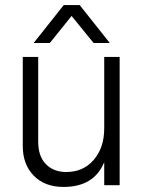

<svg xmlns="http://www.w3.org/2000/svg" viewBox="-20 -732 569 759"><path d="M177 -562H113L232 -712H295L414 -562H350L263 -669ZM453 0H392V-91Q352 7 231 7Q157 7 113.5 -37.5Q70 -82 70 -155V-507H131V-172Q131 -114 161.5 -83Q192 -52 242 -52Q309 -52 350.5 -100Q392 -148 392 -225V-507H453Z"/></svg>

Font: Hind Kochi Light
Style: Regular
Weight: 300
Designer: Dhruvi Tolia
Foundry: Indian Type Foundry
Version: Version 0.702;PS 1.0;hotconv 1.0.81;makeotf.lib2.5.63406